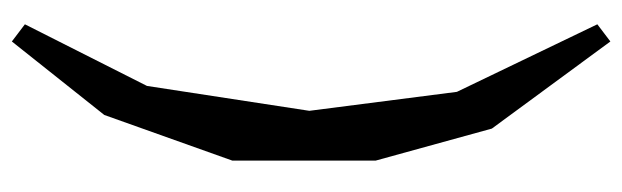

<svg xmlns="http://www.w3.org/2000/svg" viewBox="-383 -447 1050 324"><g transform="rotate(90 142.0 -285.0)"><path d="M251 -394V-152L174 64L50 220L21 198L125 -8L167 -282L135 -531L21 -768L50 -790L197 -590Z"/></g></svg>

Font: Alike Angular
Style: Regular
Weight: 400
Designer: Sveta Sebyakina
Foundry: Cyreal (www.cyreal.org)
Version: Version 1.300; ttfautohint (v1.8.4.7-5d5b)